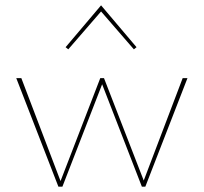

<svg xmlns="http://www.w3.org/2000/svg" viewBox="-20 -700 764 720"><path d="M236 -515 226 -523 359 -680 492 -523 482 -515 359 -657ZM683 -407 525 0H512L363 -384L214 0H199L41 -407H60L207 -21L356 -407H370L519 -23L665 -407Z"/></svg>

Font: Ysabeau Infant Thin
Style: Regular
Weight: 200
Designer: Christian Thalmann (Catharsis Fonts)
Version: Version 0.003